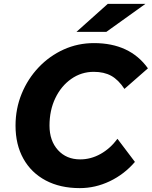

<svg xmlns="http://www.w3.org/2000/svg" viewBox="-20 -953 782 989"><path d="M585 -238 675 -119Q620 -55 545.5 -19.5Q471 16 391 16Q290 16 215.5 -23.5Q141 -63 100.5 -135.5Q60 -208 60 -306Q60 -393 91.5 -470Q123 -547 179 -606Q235 -665 308 -698Q381 -731 464 -731Q649 -731 742 -601L621 -495Q590 -542 553 -562.5Q516 -583 463 -583Q399 -583 347 -546.5Q295 -510 265 -447.5Q235 -385 235 -306Q235 -228 278.5 -180Q322 -132 393 -132Q448 -132 498 -160Q548 -188 585 -238ZM374 -789 535 -933H729L528 -789Z"/></svg>

Font: Wix Madefor Text ExtraBold
Style: Italic
Weight: 800
Italic angle: -12°
Designer: Dalton Maag Ltd
Foundry: Dalton Maag Ltd
Version: Version 3.100